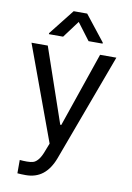

<svg xmlns="http://www.w3.org/2000/svg" viewBox="-101 -805 731 1066"><g transform="rotate(10 264.5 -272.0)"><path d="M74.2 197.3V122.1Q91.8 124 115.2 124Q136.2 124 150.4 119.6Q164.6 115.2 178.7 97.9Q192.9 80.6 206.1 43.9L221.7 3.9L25.4 -530.3H117.2L261.7 -109.4H267.6L412.1 -530.3H503.9L279.3 76.2Q255.9 138.2 216.8 168.7Q177.7 199.2 121.1 199.2Q95.7 199.2 74.2 197.3ZM263.7 -689.5 192.4 -593.8H112.3V-599.6L225.6 -743.2H301.8L415 -599.6V-593.8H335.9Z"/></g></svg>

Font: Pretendard GOV
Style: Regular
Weight: 400
Designer: Base glyphs from Inter by Rasmus Andersson; Hangeul glyphs from Noto Sans CJK(Source Han Sans) by Jang Soo-young and Kan
Foundry: Kil Hyung-jin
Version: Version 1.309